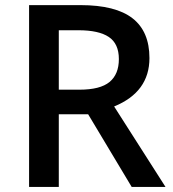

<svg xmlns="http://www.w3.org/2000/svg" viewBox="-20 -734 679 754"><path d="M210.9 -381.8H292Q373.5 -381.8 410.2 -412.1Q446.8 -442.4 446.8 -502Q446.8 -562.5 407.2 -588.9Q367.7 -615.2 288.1 -615.2H210.9ZM210.9 -285.2V0H94.2V-713.9H295.9Q434.1 -713.9 500.5 -662.1Q566.9 -610.4 566.9 -505.9Q566.9 -372.6 428.2 -315.9L629.9 0H497.1L326.2 -285.2Z"/></svg>

Font: TypoPRO Open Sans
Style: Regular
Weight: 600
Foundry: Ascender Corporation
Version: Version 1.10